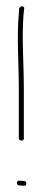

<svg xmlns="http://www.w3.org/2000/svg" viewBox="-20 -647 147 612"><path d="M34 -64C34 -59 37 -56 41 -56L56 -55H57C60 -54 64 -57 64 -62C64 -67 61 -70 57 -70L42 -71H41C38 -72 34 -69 34 -64ZM40 -206C40 -202 43 -199 49 -199C54 -199 56 -201 56 -205V-366C56 -439 49 -528 55 -601L57 -619C57 -621 58 -622 56 -624C51 -631 43 -625 41 -620L40 -603C33 -532 40 -442 40 -366Z"/></svg>

Font: Stray Cat
Style: ExLtCn
Weight: 200
Version: Version 1.0